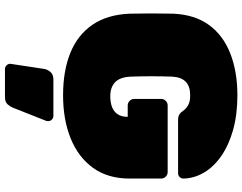

<svg xmlns="http://www.w3.org/2000/svg" viewBox="-124 -626 1000 793"><g transform="rotate(90 376.5 -230.0)"><path d="M374 10Q273 10 199 -20Q125 -50 83 -111Q41 -172 37 -265Q36 -306 36 -354Q36 -402 37 -445Q41 -534 83.5 -592.5Q126 -651 201 -680.5Q276 -710 374 -710Q453 -710 516 -692.5Q579 -675 624 -644Q669 -613 693 -572.5Q717 -532 718 -487Q718 -478 711.5 -471.5Q705 -465 696 -465H475Q464 -465 457.5 -468Q451 -471 446 -476Q442 -481 434.5 -490.5Q427 -500 413 -507.5Q399 -515 374 -515Q337 -515 318 -496.5Q299 -478 297 -440Q294 -357 297 -270Q299 -225 320 -205Q341 -185 378 -185Q403 -185 422 -192Q441 -199 452 -215Q463 -231 463 -256V-257H416Q405 -257 397 -265Q389 -273 389 -284V-395Q389 -406 397 -414Q405 -422 416 -422H691Q702 -422 710 -414Q718 -406 718 -395V-265Q718 -175 674 -114Q630 -53 552.5 -21.5Q475 10 374 10ZM266 250Q257 250 250.5 243.5Q244 237 244 228L265 89Q267 75 277.5 62.5Q288 50 308 50H459Q468 50 474.5 56.5Q481 63 481 72Q481 76 480 79L425 218Q421 228 411.5 239Q402 250 382 250Z"/></g></svg>

Font: Rubik Black
Style: Regular
Weight: 900
Designer: Hubert and Fischer
Foundry: Hubert and Fischer
Version: Version 2.300;gftools[0.9.30]